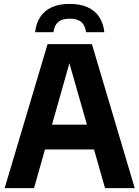

<svg xmlns="http://www.w3.org/2000/svg" viewBox="-20 -967 716 987"><path d="M4 0 224.5 -740H452.5L672.5 0H520L328.5 -671H345L155 0ZM148 -198.5 179.5 -326H496.5L527.5 -198.5ZM160.5 -801.5Q165.5 -847.5 187 -880Q208.5 -912.5 246.2 -929.8Q284 -947 338 -947Q392 -947 430.2 -929.8Q468.5 -912.5 490 -879.8Q511.5 -847 516.5 -801.5H422.5Q417.5 -837.5 397.5 -854.2Q377.5 -871 338 -871Q299.5 -871 279.5 -854.2Q259.5 -837.5 254.5 -801.5Z"/></svg>

Font: Encode Sans SemiCondensed
Style: Bold
Weight: 700
Width: 4
Designer: Multiple Designers
Foundry: Impallari Type
Version: Version 3.002